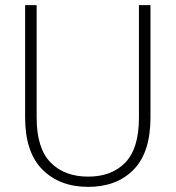

<svg xmlns="http://www.w3.org/2000/svg" viewBox="-20 -722 685 749"><path d="M78 -264V-702H123V-263Q123 -144 177 -88.5Q231 -33 324 -33Q416 -33 469 -88Q522 -143 522 -263V-702H567V-264Q567 -127 501 -60Q435 7 324 7Q213 7 145.5 -60.5Q78 -128 78 -264Z"/></svg>

Font: Poppins ExtraLight
Style: Regular
Weight: 275
Designer: Ninad Kale (Devanagari), Jonny Pinhorn (Latin)
Foundry: Indian Type Foundry
Version: Version 3.200;PS 1.000;hotconv 16.6.54;makeotf.lib2.5.65590